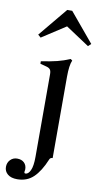

<svg xmlns="http://www.w3.org/2000/svg" viewBox="-167 -760 558 1066"><g transform="rotate(10 112.0 -227.0)"><path d="M-62 203Q-62 179 -46.5 163Q-31 147 -8 147Q17 147 31.5 161Q46 175 46 198Q46 202 45 206Q44 210 44 213Q44 221 51 221Q67 221 78.5 196.5Q90 172 90 120V-345Q90 -364 84 -372Q78 -380 64 -384L27 -394V-408Q81 -416 117 -425Q153 -434 188 -449L198 -442Q185 -413 185 -349V110Q171 110 167 122Q139 190 102.5 225Q66 260 11 260Q-24 260 -43 244Q-62 228 -62 203ZM286 -551 270 -536 137 -624 3 -537 -13 -551 122 -714H150Z"/></g></svg>

Font: Ibarra Real Nova SemiBold
Style: Regular
Weight: 600
Designer: Jose Maria Ribagorda & Octavio Pardo
Foundry: Jose Maria Ribagorda
Version: Version 1.014